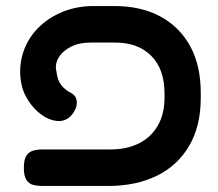

<svg xmlns="http://www.w3.org/2000/svg" viewBox="-20 -607 722 636"><path d="M119 9Q104 9 90 5.5Q76 2 67.5 -11Q59 -24 59 -51Q59 -79 67.5 -91.5Q76 -104 90 -108Q104 -112 120 -112H346Q400 -112 440 -132Q480 -152 502.5 -190.5Q525 -229 525 -285V-297Q525 -378 481 -422Q437 -466 362 -466H279Q241 -466 213.5 -451.5Q186 -437 173.5 -415Q161 -393 167 -370Q170 -342 182.5 -325.5Q195 -309 219 -297Q232 -288 234 -274.5Q236 -261 230.5 -247.5Q225 -234 215.5 -224Q206 -214 198 -211Q179 -202 154 -209Q129 -216 105.5 -236.5Q82 -257 65.5 -288Q49 -319 47 -359Q45 -406 62 -447.5Q79 -489 112 -520Q145 -551 190.5 -569Q236 -587 291 -587H359Q447 -587 511 -552.5Q575 -518 610 -454Q645 -390 645 -300V-282Q645 -190 607 -124.5Q569 -59 500 -25Q431 9 338 9Z"/></svg>

Font: Fredoka SemiExpanded Medium
Style: Regular
Weight: 500
Width: 6
Designer: Ben Nathan
Foundry: Milena B. Brandão, Ben Nathan
Version: Version 2.001